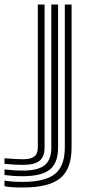

<svg xmlns="http://www.w3.org/2000/svg" viewBox="-117 -620 385 853"><path d="M-16 213Q-46.5 213 -64.9 211.6Q-83.2 210.2 -97 207.2V182.2Q-80 185.2 -61 186.6Q-42 188 -16 188Q84.2 188 127.6 152.5Q171 117 171 35V-600H201V35Q201 130.5 150.6 171.8Q100.2 213 -16 213ZM-16 162.8Q-39.5 162.8 -58.2 161.5Q-77 160.2 -97 157.5V132.8Q-74.2 135.2 -55.2 136.5Q-36.2 137.8 -16 137.8Q52 137.8 81.5 113.9Q111 90 111 35V-600H141V35Q141 103.5 104.6 133.1Q68.2 162.8 -16 162.8ZM-16 112.5Q-33 112.5 -52.4 111.4Q-71.8 110.2 -97 107.8V83Q-73 85 -53.2 86.2Q-33.5 87.5 -16 87.5Q19.8 87.5 35.4 75.2Q51 63 51 35V-600H81V35Q81 76.5 58.5 94.5Q36 112.5 -16 112.5Z"/></svg>

Font: Big Shoulders Inline Text Thin Black
Style: Regular
Weight: 900
Version: Version 2.002